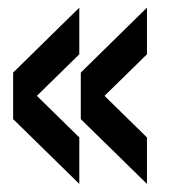

<svg xmlns="http://www.w3.org/2000/svg" viewBox="-20 -559 439 491"><path d="M182.8 -420.2 13.6 -254.4V-373.4L182.8 -539.4ZM182.8 -88.7 13.6 -254.4V-373.4L182.8 -207.5ZM355.8 -420.2 186.6 -254.4V-373.4L355.8 -539.4ZM355.8 -88.7 186.6 -254.4V-373.4L355.8 -207.5Z"/></svg>

Font: Big Shoulders Thin
Style: Regular
Weight: 100
Version: Version 2.002